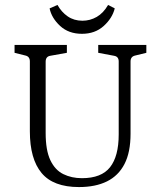

<svg xmlns="http://www.w3.org/2000/svg" viewBox="-20 -750 652 778"><path d="M573 -568V-536L528 -525Q509 -521 509 -501V-208Q509 -133 484.5 -85.5Q460 -38 413.5 -15Q367 8 300 8Q196 8 148.5 -49Q101 -106 101 -218V-501Q101 -521 83 -525L39 -536V-568H251V-536L184 -524Q165 -521 165 -500V-211Q165 -141 184 -101Q203 -61 236.5 -44.5Q270 -28 312 -28Q391 -28 426 -72.5Q461 -117 461 -205V-501Q461 -521 442 -524L378 -536V-568ZM312 -613Q258 -613 223.5 -645Q189 -677 181 -716L213 -730Q229 -701 254.5 -683.5Q280 -666 314 -666Q345 -666 372 -681.5Q399 -697 418 -730L445 -716Q435 -676 400 -644.5Q365 -613 312 -613Z"/></svg>

Font: Rasa Light
Style: Regular
Weight: 300
Designer: Anna Giedrys (Yrsa+Rasa design), David Brezina (Yrsa art-direction, Rasa art-direction, design)
Foundry: Rosetta Type Foundry
Version: Version 2.004